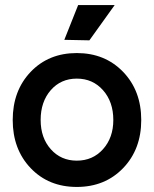

<svg xmlns="http://www.w3.org/2000/svg" viewBox="-20 -720 602 752"><path d="M462.2 -61.5Q391.1 12.2 280.8 12.2Q170.4 12.2 100.1 -61.5Q29.8 -135.3 29.8 -250Q29.8 -364.7 100.1 -438.5Q170.4 -512.2 280.8 -512.2Q391.1 -512.2 462.2 -438.5Q533.2 -364.7 533.2 -250Q533.2 -135.3 462.2 -61.5ZM280.8 -90.8Q343.3 -90.8 383.5 -135.7Q423.8 -180.7 423.8 -250Q423.8 -321.3 383.5 -366.7Q343.3 -412.1 280.8 -412.1Q218.3 -412.1 178.7 -366.7Q139.2 -321.3 139.2 -250Q139.2 -180.2 179 -135.5Q218.8 -90.8 280.8 -90.8ZM231.9 -564 286.1 -700.2H429.2L330.1 -562Z"/></svg>

Font: Apfel Grotezk Mittel
Style: Regular
Weight: 500
Designer: Luigi Gorlero
Foundry: © 2023, Luigi Gorlero & Collletttivo
Version: Version 2.000;Glyphs 3.2 (3217)